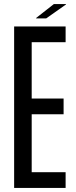

<svg xmlns="http://www.w3.org/2000/svg" viewBox="-20 -931 375 951"><path d="M50 0V-800H305V-722H137V-443H295V-365H137V-78H305V0ZM159 -840V-842L247 -911H307V-909L209 -840Z"/></svg>

Font: Big Shoulders Display SemiBold
Style: Regular
Weight: 600
Designer: Patric King
Foundry: XO Type Co
Version: Version 1.000; ttfautohint (v1.8.2)